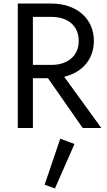

<svg xmlns="http://www.w3.org/2000/svg" viewBox="-20 -720 600 1080"><path d="M80 -700V0H165V-280H250L445 0H550L341 -288C359 -292 376 -298 392 -306C463 -339 508 -405 508 -490C508 -620 405 -700 270 -700ZM165 -355V-625H270C360 -625 423 -576 423 -490C423 -405 360 -355 270 -355ZM319 60 231 319 289 340 399 90Z"/></svg>

Font: Jost
Style: Regular
Weight: 400
Version: Version 3.710